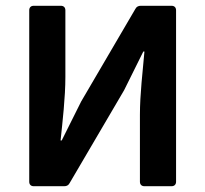

<svg xmlns="http://www.w3.org/2000/svg" viewBox="-20 -644 709 664"><path d="M81.1 -608.4V-15.6C81.1 -5.9 86.9 0 96.7 0H202.1C210 0 216.8 -2.9 220.7 -10.7L409.2 -332L475.6 -465.8H479.5C473.6 -397.5 463.9 -318.4 463.9 -247.1V-15.6C463.9 -5.9 469.7 0 479.5 0H573.2C583 0 588.9 -5.9 588.9 -15.6V-608.4C588.9 -618.2 583 -624 573.2 -624H466.8C459 -624 452.1 -621.1 448.2 -613.3L260.7 -293L193.4 -158.2H189.5C196.3 -223.6 206.1 -306.6 206.1 -377.9V-608.4C206.1 -618.2 200.2 -624 190.4 -624H96.7C86.9 -624 81.1 -618.2 81.1 -608.4Z"/></svg>

Font: Ed Sans Neue SemiBold
Style: Regular
Weight: 600
Designer: Stephen Hutchings
Version: Version 1.004;PS 001.004;hotconv 1.0.88;makeotf.lib2.5.64775